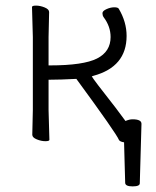

<svg xmlns="http://www.w3.org/2000/svg" viewBox="-20 -498 554 684"><path d="M427 -67Q441 -73 452 -73Q484 -73 484 -57V-56L478 155Q478 166 452.5 166Q427 166 426 154Q425 131 424 83.5Q423 36 422 9Q408 7 404 1Q395 -22 252 -217Q193 -214 158 -214H153V-106L156 0Q156 5 141.5 5Q127 5 111 -1.5Q95 -8 95 -18L97 -106V-366L94 -473Q94 -478 108.5 -478Q123 -478 139 -471.5Q155 -465 155 -455L153 -366V-265H158Q277 -265 325.5 -289.5Q374 -314 374 -366Q374 -404 349 -437Q345 -443 345 -451Q345 -459 359.5 -465.5Q374 -472 387 -472Q400 -472 403 -467Q431 -420 431 -370Q431 -260 313 -228L307 -226Q311 -217 392 -114Q411 -88 427 -67Z"/></svg>

Font: LXGW WenKai Lite Light
Style: Regular
Weight: 300
Designer: LXGW / Fontworks Inc.
Foundry: LXGW / Fontworks Inc.
Version: Version 1.511; March 25, 2025